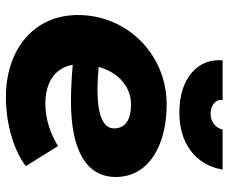

<svg xmlns="http://www.w3.org/2000/svg" viewBox="-82 -679 776 652"><g transform="rotate(90 306.0 -353.0)"><path d="M310 15C405 15 497 -15 544 -53L476 -162C437 -138 387 -119 332 -119C263 -119 211 -149 200 -212C245 -208 287 -206 325 -206C488 -206 581 -257 581 -358C581 -473 469 -531 335 -531C164 -531 31 -396 31 -230C31 -78 150 15 310 15ZM362 -574C463 -574 539 -625 556 -721H420C415 -697 393 -680 366 -680C337 -680 315 -699 320 -721H185C177 -637 246 -574 362 -574ZM207 -300C225 -364 272 -410 335 -410C383 -410 416 -393 416 -352C416 -310 357 -296 286 -296C260 -296 233 -298 207 -300Z"/></g></svg>

Font: Fixel Display 20240404 ExBold
Style: Italic
Weight: 800
Italic angle: -10°
Designer: AlfaBravo + MacPaw
Foundry: Kyrylo Tkachov, Marchela Mozhyna, Serhii Makarenko, Maria Weinstein, Zakhar Kryvoshyya
Version: Version 1.211;Glyphs 3.2 (3225)